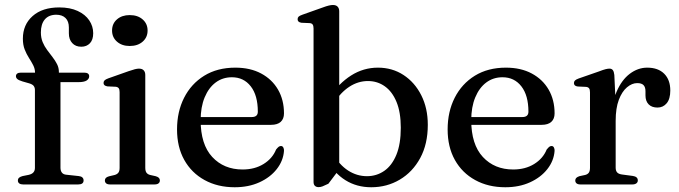

<svg xmlns="http://www.w3.org/2000/svg" viewBox="-20 -758 2790 789"><path d="M228.5 -69Q228.5 -56 234.5 -48.5Q240.5 -41 252.5 -40L303.5 -34.5Q313.5 -33.5 318.5 -28.8Q323.5 -24 323.5 -16.5Q323.5 0 301 0H75Q65 0 59.2 -4.2Q53.5 -8.5 53.5 -16Q53.5 -23.5 58.5 -27.8Q63.5 -32 73 -34.5L98 -39.5Q111 -42.5 117.2 -49.5Q123.5 -56.5 123.5 -68V-388Q123.5 -398 118.5 -404.8Q113.5 -411.5 100 -415.5L72 -423.5Q56 -428.5 50.8 -433.5Q45.5 -438.5 45.5 -445Q45.5 -451.5 50.5 -455.5Q55.5 -459.5 66 -459.5H148L124 -442V-459Q124 -475 116.5 -489.8Q109 -504.5 99 -520Q89 -535.5 81.5 -554.5Q74 -573.5 74 -599Q74 -656.5 114 -692Q154 -727.5 223.5 -727.5Q268 -727.5 299.2 -713Q330.5 -698.5 346.8 -674.2Q363 -650 363 -621.5Q363 -594.5 349.5 -580.2Q336 -566 314 -566Q290.5 -566 276.8 -581Q263 -596 263 -621V-645Q263 -670.5 249.2 -684Q235.5 -697.5 210.5 -697.5Q180 -697 164 -678Q148 -659 148 -624.5Q148 -603 155.2 -585.2Q162.5 -567.5 173.8 -552.5Q185 -537.5 196 -523.2Q207 -509 214.5 -494.2Q222 -479.5 222 -462V-441.5L208 -459.5H326Q336 -459.5 341.2 -455.8Q346.5 -452 346.5 -444.5Q346.5 -434 336 -427.2Q325.5 -420.5 303 -420.5H228.5ZM577 -450V-68.5Q577 -55 582 -48.2Q587 -41.5 597 -39L619.5 -34Q628.5 -31.5 632.8 -27.2Q637 -23 637 -16.5Q637 -9 631.5 -4.5Q626 0 614 0H433Q421.5 0 416.2 -4.5Q411 -9 411 -16.5Q411 -22.5 415 -26.8Q419 -31 428 -33.5L451.5 -39Q461.5 -42 466.5 -48.5Q471.5 -55 471.5 -68.5V-379.5Q471.5 -390.5 467.8 -395.5Q464 -400.5 455.5 -401.5L421.5 -403Q413 -404.5 409.2 -408Q405.5 -411.5 405.5 -417Q405.5 -423.5 409.8 -427.8Q414 -432 425 -436L508.5 -465.5Q524.5 -471 534.2 -473.5Q544 -476 551 -476Q564 -476 570.5 -469Q577 -462 577 -450ZM513 -569Q481 -569 460.8 -586.8Q440.5 -604.5 440.5 -632.5Q440.5 -661 460.8 -678.5Q481 -696 513 -696Q546 -696 566.2 -678.2Q586.5 -660.5 586.5 -632.5Q586.5 -604.5 566.2 -586.8Q546 -569 513 -569Z M1147 -292Q1147 -269.5 1133.5 -257.2Q1120 -245 1094 -245H774.5V-277H1014.5Q1039.5 -277 1039.5 -299Q1039.5 -366 1010.5 -403.2Q981.5 -440.5 933 -440.5Q895 -440.5 866.2 -419Q837.5 -397.5 821 -357.8Q804.5 -318 804.5 -264Q804.5 -164.5 852.2 -113Q900 -61.5 977 -61.5Q1026.5 -61.5 1063 -84Q1099.5 -106.5 1114.5 -143.5Q1121 -151.5 1125.2 -154.8Q1129.5 -158 1134.5 -158Q1141 -158 1144.2 -152Q1147.5 -146 1147 -138Q1144 -97 1117.2 -63Q1090.5 -29 1046 -8.8Q1001.5 11.5 944.5 11.5Q874.5 11.5 820.8 -18Q767 -47.5 737.2 -100.8Q707.5 -154 707.5 -226Q707.5 -299 736.5 -356.2Q765.5 -413.5 819.2 -446.8Q873 -480 947 -480Q1008.5 -480 1053.2 -456Q1098 -432 1122.5 -389.8Q1147 -347.5 1147 -292Z M1374 -711.5V-62L1329.5 -3Q1313 5 1305 8Q1297 11 1289 11Q1280 11 1274.2 5.8Q1268.5 0.5 1268.5 -10.5V-641Q1268.5 -652 1264.8 -657.2Q1261 -662.5 1252.5 -663L1218.5 -664.5Q1210 -666 1206.5 -669.5Q1203 -673 1203 -679Q1203 -685.5 1207 -689.5Q1211 -693.5 1222.5 -697.5L1305.5 -727Q1321.5 -733 1331.2 -735.2Q1341 -737.5 1348 -737.5Q1361 -737.5 1367.5 -730.5Q1374 -723.5 1374 -711.5ZM1349.5 -331.5 1333.5 -357.5Q1372 -415.5 1422.8 -447.8Q1473.5 -480 1533 -480Q1592 -480 1638.2 -449.8Q1684.5 -419.5 1711.2 -366.5Q1738 -313.5 1738 -245Q1738 -166 1706.8 -108.5Q1675.5 -51 1622.8 -19.8Q1570 11.5 1505.5 11.5Q1446 11.5 1399.5 -17.5Q1353 -46.5 1324.5 -100.5L1349 -125.5Q1374.5 -80.5 1410.5 -57.2Q1446.5 -34 1488 -34Q1527.5 -34 1559 -55.8Q1590.5 -77.5 1608.8 -121.8Q1627 -166 1627 -233Q1627 -296.5 1609.5 -339Q1592 -381.5 1561.5 -403.2Q1531 -425 1492 -425Q1451.5 -425 1415.5 -401.5Q1379.5 -378 1349.5 -331.5Z M2259 -292Q2259 -269.5 2245.5 -257.2Q2232 -245 2206 -245H1886.5V-277H2126.5Q2151.5 -277 2151.5 -299Q2151.5 -366 2122.5 -403.2Q2093.5 -440.5 2045 -440.5Q2007 -440.5 1978.2 -419Q1949.5 -397.5 1933 -357.8Q1916.5 -318 1916.5 -264Q1916.5 -164.5 1964.2 -113Q2012 -61.5 2089 -61.5Q2138.5 -61.5 2175 -84Q2211.5 -106.5 2226.5 -143.5Q2233 -151.5 2237.2 -154.8Q2241.5 -158 2246.5 -158Q2253 -158 2256.2 -152Q2259.5 -146 2259 -138Q2256 -97 2229.2 -63Q2202.5 -29 2158 -8.8Q2113.5 11.5 2056.5 11.5Q1986.5 11.5 1932.8 -18Q1879 -47.5 1849.2 -100.8Q1819.5 -154 1819.5 -226Q1819.5 -299 1848.5 -356.2Q1877.5 -413.5 1931.2 -446.8Q1985 -480 2059 -480Q2120.5 -480 2165.2 -456Q2210 -432 2234.5 -389.8Q2259 -347.5 2259 -292Z M2492.5 -260.5Q2492.5 -331.5 2513.5 -380.5Q2534.5 -429.5 2568 -454.8Q2601.5 -480 2639.5 -480Q2684.5 -480 2709.5 -455Q2734.5 -430 2734.5 -386Q2734.5 -351.5 2719.8 -333.8Q2705 -316 2682 -316Q2658.5 -316 2645.5 -329.2Q2632.5 -342.5 2632.5 -366V-383Q2632.5 -400 2624.5 -408.2Q2616.5 -416.5 2598.5 -416.5Q2577 -416.5 2556.5 -399.2Q2536 -382 2523 -347.8Q2510 -313.5 2510 -261ZM2504.5 -450 2510 -332.5V-69Q2510 -56.5 2515.8 -49.8Q2521.5 -43 2535.5 -41L2580.5 -35Q2590.5 -33.5 2595.8 -29Q2601 -24.5 2601 -16.5Q2601 -9 2595 -4.5Q2589 0 2578 0H2366Q2354.5 0 2349.2 -4.5Q2344 -9 2344 -16.5Q2344 -22.5 2348 -26.8Q2352 -31 2361 -34L2384.5 -39Q2394.5 -41.5 2399.5 -48.2Q2404.5 -55 2404.5 -68.5V-378.5Q2404.5 -390 2400.8 -395Q2397 -400 2388.5 -401L2354.5 -402.5Q2346 -403.5 2342.2 -407.2Q2338.5 -411 2338.5 -416.5Q2338.5 -423 2342.8 -427.2Q2347 -431.5 2358 -435.5L2440 -464Q2459.5 -471.5 2469 -473.8Q2478.5 -476 2484.5 -476Q2493.5 -476 2498.2 -470Q2503 -464 2504.5 -450Z"/></svg>

Font: Fraunces Wonky
Style: Regular
Weight: 400
Version: Version 1.000;[b76b70a41]